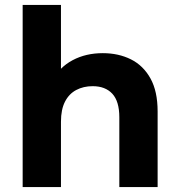

<svg xmlns="http://www.w3.org/2000/svg" viewBox="-20 -762 731 782"><path d="M72.3 0V-742H228.3V-388.8L193 -433.6Q222 -488.4 275.9 -516.9Q329.8 -545.5 398.6 -545.5Q462.8 -545.5 513.2 -520.3Q563.6 -495.1 592.8 -442.6Q622 -390.2 622 -307.8V0H466V-284.5Q466 -349.3 437.5 -380.2Q408.9 -411 357.4 -411Q319.9 -411 290.4 -395.4Q261 -379.8 244.7 -347.9Q228.3 -316.1 228.3 -266.1V0Z"/></svg>

Font: Montserrat Alternates Thin
Style: Regular
Weight: 100
Designer: Julieta Ulanovsky
Foundry: Julieta Ulanovsky
Version: Version 9.000